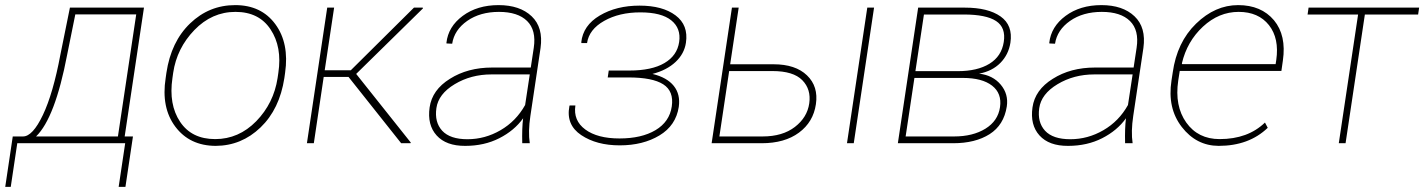

<svg xmlns="http://www.w3.org/2000/svg" viewBox="-58 -558 5548 748"><path d="M203.6 -344.7Q156.7 -98.6 82.5 -26.4H401.4L472.7 -502H235.4ZM31.7 -26.4Q69.3 -26.4 109.1 -110.1Q148.9 -193.8 177.2 -344.7L214.4 -528.3H502.9L427.7 -26.4H460L430.7 169.9H404.3L429.7 0H9.3L-16.1 169.9H-37.6L-8.3 -26.4Z M940.4 -85.9Q1008.3 -155.8 1023.4 -253.9L1026.4 -274.4Q1041.5 -375 996.1 -443.4Q951.2 -511.7 859.4 -511.7Q767.6 -511.7 699.2 -440.9Q630.9 -370.1 616.7 -274.4L613.8 -253.9Q598.6 -150.9 643.6 -83.5Q688.5 -16.1 780.3 -16.1Q872.1 -16.1 940.4 -85.9ZM1052.7 -274.4 1049.8 -253.9Q1031.2 -132.8 957 -61.5Q882.8 9.8 782.2 10.3Q680.7 9.8 625 -64.5Q569.3 -138.7 587.4 -253.9L590.3 -274.4Q608.4 -395.5 682.6 -466.8Q756.8 -538.1 858.4 -538.1Q960 -538.1 1014.6 -463.9Q1069.3 -389.6 1052.7 -274.4Z M1299.8 -258.3H1203.1L1164.6 0H1137.7L1216.8 -528.3H1243.7L1207 -284.2H1308.6L1554.7 -528.3H1588.9L1589.8 -525.4L1329.6 -270L1542.5 -2.4L1541 0H1504.9Z M1763.2 -15.6Q1831.5 -15.6 1892.1 -50.8Q1952.6 -85.9 1987.8 -148.9L2005.9 -268.1H1856.4Q1776.9 -268.1 1713.4 -230Q1649.9 -191.9 1642.1 -136.7Q1634.3 -82 1664.6 -48.8Q1695.3 -15.6 1763.2 -15.6ZM1754.4 10.3Q1680.2 10.7 1643.1 -30.3Q1606 -71.3 1615.7 -139.6Q1625.5 -208 1694.8 -251Q1764.2 -294.9 1859.4 -294.9H2009.8L2021.5 -372.1Q2031.7 -440.4 1995.6 -476.1Q1959.5 -511.7 1885.7 -511.7Q1812.5 -511.7 1762.2 -476.6Q1711.9 -441.4 1703.6 -387.7L1681.6 -388.7L1681.2 -391.1Q1688 -454.1 1744.6 -496.1Q1801.3 -538.1 1884.3 -538.1Q1967.3 -538.1 2013.2 -494.6Q2059.1 -451.2 2047.9 -371.1L2008.3 -106.4Q1999 -45.4 2005.9 0H1976.6Q1975.1 -58.6 1980 -97.2Q1945.8 -49.3 1887.2 -19.5Q1828.6 10.3 1754.4 10.3Z M2394 -283.2Q2481 -283.2 2530.5 -312.3Q2580.1 -341.3 2587.9 -394.5Q2595.7 -447.8 2557.1 -478.8Q2518.6 -509.8 2436.5 -509.8Q2354.5 -509.8 2295.7 -476.6Q2236.8 -443.4 2229 -390.1H2207.5L2206.5 -393.1Q2213.4 -459 2278.6 -497.6Q2343.8 -536.1 2433.6 -536.1Q2523.4 -536.1 2574 -498Q2624.5 -460 2614.3 -391.6Q2607.9 -348.6 2574 -316.7Q2540 -284.7 2483.9 -270Q2540.5 -256.3 2566.9 -223.4Q2593.3 -190.4 2586.4 -141.6Q2575.2 -68.8 2511 -30.3Q2446.8 8.3 2356.4 8.3Q2266.1 8.3 2206.3 -31.7Q2146.5 -71.8 2160.2 -144L2161.1 -147H2183.6Q2174.8 -88.4 2222.2 -53.5Q2269.5 -18.6 2355.5 -18.6Q2441.4 -18.6 2495.8 -51Q2550.3 -83.5 2559.1 -143.1Q2567.9 -202.6 2525.9 -229.5Q2483.9 -256.3 2390.1 -256.3H2309.6L2313 -279.3L2313.5 -283.2Z M3268.1 0H3241.7L3320.8 -528.3H3347.2ZM2913.1 -26.4Q2990.7 -26.4 3038.8 -63.5Q3086.9 -100.6 3094.7 -155.3Q3102.5 -210 3067.6 -245.6Q3032.7 -281.2 2951.2 -281.2H2782.7L2744.6 -26.4ZM2955.6 -307.6Q3041 -307.6 3085.9 -264.4Q3130.9 -221.2 3120.6 -151.9Q3110.4 -82.5 3054.7 -41.3Q2999 0 2909.2 0H2714.4L2793.5 -528.3H2819.8L2786.6 -307.6Z M3673.3 -280.8Q3749.5 -280.8 3796.6 -309.6Q3843.8 -338.4 3852.5 -394.5Q3861.3 -450.7 3822.5 -476.1Q3783.7 -501.5 3696.8 -501.5H3541.5L3508.3 -280.8ZM3659.2 -26.4Q3731.9 -26.4 3781 -56.6Q3830.1 -86.9 3837.9 -140.6Q3845.7 -194.3 3806.9 -224.4Q3768.1 -254.4 3693.4 -254.4H3504.4L3470.2 -26.4ZM3700.7 -528.3Q3791.5 -528.3 3840.1 -493.9Q3888.7 -459.5 3878.4 -391.6Q3871.1 -345.2 3839.4 -313Q3807.6 -280.8 3756.3 -271Q3809.6 -265.1 3840.6 -228.3Q3871.6 -191.4 3864.3 -143.1Q3853 -70.8 3797.4 -35.4Q3741.7 0 3655.3 0H3439.9L3519 -528.3Z M4111.8 -15.6Q4180.2 -15.6 4240.7 -50.8Q4301.3 -85.9 4336.4 -148.9L4354.5 -268.1H4205.1Q4125.5 -268.1 4062 -230Q3998.5 -191.9 3990.7 -136.7Q3982.9 -82 4013.2 -48.8Q4043.9 -15.6 4111.8 -15.6ZM4103 10.3Q4028.8 10.7 3991.7 -30.3Q3954.6 -71.3 3964.4 -139.6Q3974.1 -208 4043.5 -251Q4112.8 -294.9 4208 -294.9H4358.4L4370.1 -372.1Q4380.4 -440.4 4344.2 -476.1Q4308.1 -511.7 4234.4 -511.7Q4161.1 -511.7 4110.8 -476.6Q4060.5 -441.4 4052.2 -387.7L4030.3 -388.7L4029.8 -391.1Q4036.6 -454.1 4093.3 -496.1Q4149.9 -538.1 4232.9 -538.1Q4315.9 -538.1 4361.8 -494.6Q4407.7 -451.2 4396.5 -371.1L4356.9 -106.4Q4347.7 -45.4 4354.5 0H4325.2Q4323.7 -58.6 4328.6 -97.2Q4294.4 -49.3 4235.8 -19.5Q4177.2 10.3 4103 10.3Z M4546.4 -311 4547.4 -308.1H4911.6L4914.1 -324.2Q4926.3 -408.2 4885.7 -460Q4844.7 -511.7 4767.6 -511.7Q4690.4 -511.7 4628.4 -454.1Q4566.4 -396.5 4546.4 -311ZM4905.3 -479Q4954.1 -419.9 4939.9 -322.3L4934.1 -281.7H4538.1L4532.2 -244.1Q4517.6 -145 4563.5 -80.6Q4609.4 -16.1 4693.4 -16.1Q4803.7 -16.1 4870.1 -80.6L4880.9 -60.1Q4807.6 10.3 4689.5 10.3Q4602.5 9.8 4545.9 -63.5Q4489.3 -136.7 4505.9 -244.1L4510.7 -275.4Q4527.3 -393.6 4601.6 -465.8Q4675.8 -538.1 4765.6 -538.1Q4855.5 -538.1 4905.3 -479Z M5466.8 -501.5H5259.3L5184.1 0H5157.7L5232.9 -501.5H5036.1L5040 -528.3H5470.7Z"/></svg>

Font: Roboto-ThinItalic
Style: Italic
Weight: 250
Italic angle: -12°
Designer: Google
Version: Version 1.100141; 2013; ttfautohint (v0.94.14-c901) -l 8 -r 